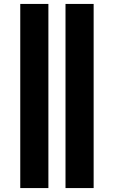

<svg xmlns="http://www.w3.org/2000/svg" viewBox="-20 -762 579 976"><path d="M83 194V-742H226V194ZM313 194V-742H456V194Z"/></svg>

Font: Montserrat
Style: Bold
Weight: 700
Designer: Julieta Ulanovsky
Foundry: Julieta Ulanovsky
Version: Version 9.000; ttfautohint (v1.8.4.7-5d5b)